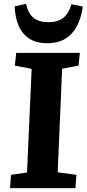

<svg xmlns="http://www.w3.org/2000/svg" viewBox="-20 -975 449 995"><path d="M144 -618 57 -635 64 -701H394L387 -635L302 -619L279 -82L376 -69L371 0H32L37 -69L120 -81ZM115 -955Q126 -904 154.5 -882Q183 -860 231 -860Q280 -860 308.5 -883Q337 -906 350 -953L409 -941Q402 -886 380.5 -843Q359 -800 320.5 -775.5Q282 -751 225 -751Q168 -751 131.5 -775Q95 -799 76.5 -842Q58 -885 56 -942Z"/></svg>

Font: Literata
Style: Bold Italic
Weight: 700
Italic angle: -2°
Designer: Latin by Veronika Burian and Jose Scaglione. Greek by Irene Vlachou. Cyrillic by Vera Evstafieva
Foundry: TypeTogether
Version: Version 3.103;gftools[0.9.29]